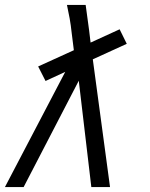

<svg xmlns="http://www.w3.org/2000/svg" viewBox="-39 -760 609 780"><path d="M57 0H-19L226 -468L146 -431L116 -490L261 -556L252 -628Q249 -657 244 -685Q239 -713 233 -740H309L323 -637L329 -587L447 -641L476 -582L338 -519L408 0H332L281 -432Z"/></svg>

Font: Lode Term
Style: Italic
Weight: 400
Italic angle: -11°
Monospace: yes
Designer: Belleve Invis
Foundry: Belleve Invis
Version: Version 29.2.0